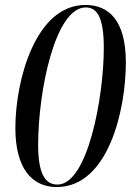

<svg xmlns="http://www.w3.org/2000/svg" viewBox="-20 -744 534 775"><path d="M209 11C417 11 488 -300 488 -492C488 -663 418 -724 325 -724C122 -724 42 -417 42 -227C42 -67 107 11 209 11ZM212 1C162 1 134 -43 134 -159C134 -378 203 -714 326 -714C372 -714 399 -674 399 -551C399 -352 334 1 212 1Z"/></svg>

Font: Noto Serif Display Condensed Medium
Style: Italic
Weight: 500
Width: 3
Italic angle: -12°
Designer: Monotype Design Team
Foundry: Monotype Imaging Inc.
Version: Version 2.009